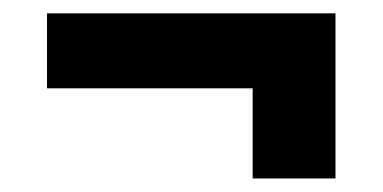

<svg xmlns="http://www.w3.org/2000/svg" viewBox="-20 -385 569 285"><path d="M355 -253.9H49.8V-365.2H478V-120.1H355Z"/></svg>

Font: D-DIN Exp
Style: DINExp-Bold
Weight: 700
Width: 7
Designer: Charles Nix
Foundry: Datto Inc.
Version: Version 1.00